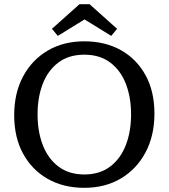

<svg xmlns="http://www.w3.org/2000/svg" viewBox="-20 -884 808 920"><path d="M384 -48Q458 -48 508 -86Q558 -124 583 -189Q608 -254 608 -336Q608 -418 583 -482.5Q558 -547 508 -584.5Q458 -622 384 -622Q310 -622 260 -584.5Q210 -547 185 -482.5Q160 -418 160 -336Q160 -254 185 -189Q210 -124 260 -86Q310 -48 384 -48ZM384 16Q284 16 208.5 -27Q133 -70 90.5 -148Q48 -226 48 -332Q48 -438 90.5 -517.5Q133 -597 208.5 -641.5Q284 -686 384 -686Q484 -686 559.5 -643.5Q635 -601 677.5 -523.5Q720 -446 720 -340Q720 -234 677.5 -154Q635 -74 559.5 -29Q484 16 384 16ZM409 -864 541 -746 513 -712 385 -791 257 -712 229 -746 361 -864Z"/></svg>

Font: Source Serif 4 Caption
Style: Regular
Weight: 400
Designer: Frank Grießhammer
Foundry: Adobe Systems Incorporated
Version: Version 4.004;hotconv 1.0.117;makeotfexe 2.5.65602